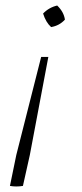

<svg xmlns="http://www.w3.org/2000/svg" viewBox="-20 -501 297 695"><path d="M165 -403Q146 -420 136 -452Q157 -474 187 -481Q211 -458 215 -430Q195 -408 165 -403ZM16 172 39 60 129 -295H155L88 60L63 172Q39 176 16 172Z"/></svg>

Font: Piazzolla ExtraLight
Style: Italic
Weight: 200
Italic angle: -11.3°
Designer: Juan Pablo del Peral
Foundry: Huerta Tipografica
Version: Version 1.330